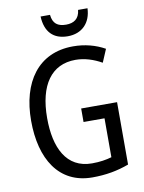

<svg xmlns="http://www.w3.org/2000/svg" viewBox="-99 -986 798 1064"><g transform="rotate(-10 300.0 -454.0)"><path d="M469 -918H416C411 -868 380 -849 337 -849C290 -849 263 -868 258 -918H205C209 -831 254 -784 335 -784C415 -784 466 -836 469 -918ZM338 -377V-301H456V-82C425 -73 390 -67 345 -67C201 -67 143 -190 143 -357C143 -543 218 -648 353 -648C404 -648 454 -632 500 -606L531 -679C479 -708 419 -724 353 -724C156 -724 53 -574 53 -358C53 -143 145 10 334 10C409 10 476 -2 540 -26V-377Z"/></g></svg>

Font: Noto Sans Lao Looped Condensed
Style: Regular
Weight: 400
Width: 3
Designer: Mark Frömberg, Ben Mitchell
Foundry: The Fontpad Ltd
Version: Version 1.003